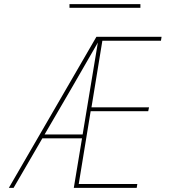

<svg xmlns="http://www.w3.org/2000/svg" viewBox="-20 -914 840 934"><path d="M23 0 449 -735H766L763 -716H478L425 -392H705L701 -373H421L363 -19H648L645 0H339L379 -241H186L46 0ZM197 -260H382L456 -707Q425 -653 393.5 -598.5Q362 -544 331 -490ZM663 -876H318V-894H663Z"/></svg>

Font: Iosevka Aile Thin Oblique
Style: Regular
Weight: 100
Italic angle: -9°
Designer: Belleve Invis
Foundry: Belleve Invis
Version: Version 31.1.0; ttfautohint (v1.8.4)